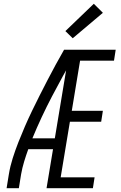

<svg xmlns="http://www.w3.org/2000/svg" viewBox="-20 -999 640 1019"><path d="M15 0 27 -74Q34 -117 47.5 -159.5Q61 -202 77.5 -244Q94 -286 112 -327.5Q130 -369 150 -410.5Q170 -452 190.5 -492.5Q211 -533 232 -573.5Q253 -614 275 -654.5Q297 -695 320 -735H349L347 -721L376 -706Q314 -598 256.5 -488.5Q199 -379 152 -265H271L262 -207H130Q118 -174 108 -141Q98 -108 92 -74L80 0ZM227 0 349 -735H594L585 -677H405L361 -411H526L517 -353H351L302 -58H482L473 0ZM366 -796 327 -834 478 -979 526 -931Z"/></svg>

Font: Iosevka Curly Light Extended
Style: Italic
Weight: 300
Width: 7
Italic angle: -9°
Monospace: yes
Designer: Belleve Invis
Foundry: Belleve Invis
Version: Version 11.1.0; ttfautohint (v1.8.3)